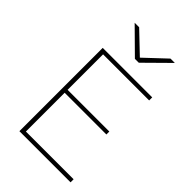

<svg xmlns="http://www.w3.org/2000/svg" viewBox="-271 -1026 1125 1125"><g transform="rotate(45 292.0 -463.5)"><path d="M120.1 0V-690.4H530.3V-665H148.4V-371.1H494.1V-346.7H148.4V-25.4H543.9V0ZM148.4 -926.8H185.5L314.5 -803.7L445.3 -926.8H481.4L331.1 -778.3H298.8Z"/></g></svg>

Font: Gothic A1 Thin
Style: Regular
Weight: 250
Designer: HanYang I&C Co.,Ltd.
Foundry: HanYang I&C Co.,Ltd.
Version: Version 2.50